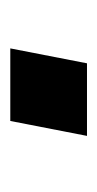

<svg xmlns="http://www.w3.org/2000/svg" viewBox="72 -520 189 373"><g transform="rotate(-90 166.5 -333.5)"><path d="M230 -259H89L118 -408H259Z"/></g></svg>

Font: Libra Sans
Style: Bold Italic
Weight: 700
Italic angle: -12°
Foundry: Context Ltd
Version: Version 1.002